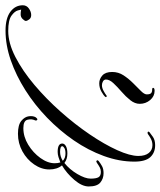

<svg xmlns="http://www.w3.org/2000/svg" viewBox="-62 -632 594 711"><g transform="rotate(90 235.5 -277.0)"><path d="M522 -363Q542 -363 556.5 -351Q571 -339 571 -308Q571 -283 546.5 -254.5Q522 -226 493 -209Q508 -191 508 -162Q508 -133 489.5 -106Q471 -79 441 -62.5Q411 -46 376 -46Q343 -46 328 -58.5Q313 -71 311 -86.5Q309 -102 315 -112Q320 -118 322 -118Q324 -118 326 -115.5Q328 -113 326 -109Q320 -96 324 -81Q328 -66 355 -66Q387 -66 416.5 -84Q446 -102 465.5 -129Q485 -156 485 -182Q485 -194 482 -203Q472 -199 462 -196Q452 -193 443 -193Q412 -193 412 -210Q412 -218 421.5 -223.5Q431 -229 449 -229Q470 -229 484 -218Q508 -237 525 -266Q542 -295 542 -315Q542 -335 537 -344Q532 -353 517 -353Q508 -353 500.5 -349Q493 -345 483 -338Q479 -336 478 -336Q476 -336 474.5 -339Q473 -342 477 -345Q486 -352 496 -357.5Q506 -363 522 -363ZM443 -202Q460 -202 476 -212Q466 -222 449 -222Q436 -222 429 -218Q422 -214 422 -210Q422 -202 443 -202ZM418 -554Q446 -554 462.5 -536Q479 -518 479 -477Q479 -421 458 -363.5Q437 -306 400.5 -253Q364 -200 316.5 -154Q269 -108 214.5 -73.5Q160 -39 104 -19.5Q48 0 -6 0Q-52 0 -76 -18Q-100 -36 -100 -64Q-100 -78 -88 -86.5Q-76 -95 -64 -95Q-53 -95 -47.5 -87.5Q-42 -80 -42 -75Q-42 -71 -49 -63.5Q-56 -56 -66 -56Q-74 -56 -79 -57Q-84 -58 -84 -58Q-84 -58 -81 -46Q-78 -34 -61.5 -22Q-45 -10 -5 -10Q40 -10 91.5 -36.5Q143 -63 195 -107Q247 -151 294 -204Q341 -257 378 -311.5Q415 -366 436.5 -413.5Q458 -461 458 -492Q458 -517 447 -530.5Q436 -544 418 -544Q405 -544 394 -538Q383 -532 378 -528Q376 -526 372 -526Q369 -526 368 -528Q367 -530 370 -533Q375 -537 387 -545.5Q399 -554 418 -554ZM217 -552Q237 -552 251 -535.5Q265 -519 265 -497Q265 -479 251.5 -462Q238 -445 220 -429.5Q202 -414 188.5 -399.5Q175 -385 175 -372Q175 -365 181.5 -361Q188 -357 196 -357Q206 -357 217 -363Q228 -369 233 -373Q235 -375 236 -375Q238 -375 239.5 -373Q241 -371 238 -368Q235 -364 220.5 -355.5Q206 -347 189 -347Q173 -347 160 -358.5Q147 -370 147 -395Q147 -418 159.5 -437Q172 -456 188.5 -472.5Q205 -489 217.5 -501.5Q230 -514 230 -523Q230 -534 226 -538.5Q222 -543 212 -543Q205 -543 206 -547.5Q207 -552 217 -552Z"/></g></svg>

Font: Kapakana
Style: Regular
Weight: 400
Designer: Kousuke Nagai
Version: Version 1.002